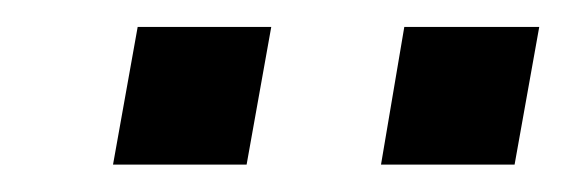

<svg xmlns="http://www.w3.org/2000/svg" viewBox="-20 -742 416 141"><path d="M63 -621.1 81.1 -722.2H179.2L161.1 -621.1ZM259.8 -621.1 276.9 -722.2H376L357.9 -621.1Z"/></svg>

Font: Archivo Medium
Style: Italic
Weight: 500
Italic angle: -10°
Designer: Hector Gatti
Foundry: Omnibus-Type
Version: Version 2.001